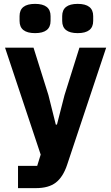

<svg xmlns="http://www.w3.org/2000/svg" viewBox="-20 -771 574 991"><path d="M81 -663V-688Q81 -751 161 -751Q241 -751 241 -688V-663Q241 -600 161 -600Q81 -600 81 -663ZM301 -663V-688Q301 -751 381 -751Q461 -751 461 -688V-663Q461 -600 381 -600Q301 -600 301 -663ZM313 -280 390 -525H528L326 81Q305 143 268 171.5Q231 200 165 200H73V85H172L190 27L6 -525H153L230 -280L268 -128H274Z"/></svg>

Font: Aneliza
Style: Bold
Weight: 700
Designer: Mike Abbink, Paul van der Laan, Pieter van Rosmalen
Foundry: Bold Monday
Version: Version 3.0